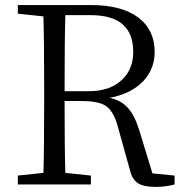

<svg xmlns="http://www.w3.org/2000/svg" viewBox="-20 -732 730 762"><path d="M597.7 9.8Q550.8 9.8 528.3 -4.4Q505.9 -18.6 497.1 -51.8L448.2 -227.5Q431.6 -290 400.4 -311.5Q371.1 -331.1 301.8 -331.1H236.3Q236.3 -137.7 239.3 -45.9L340.8 -35.2V0H50.8V-35.2L152.3 -45.9Q155.3 -138.7 155.3 -329.1V-382.8Q155.3 -573.2 152.3 -667L50.8 -677.7V-711.9H341.8Q461.9 -711.9 527.8 -663.1Q593.8 -614.3 593.8 -525.4Q593.8 -459 548.8 -410.2Q500 -359.4 415 -343.8Q460 -334 486.8 -304.7Q513.7 -275.4 532.2 -216.8L585 -43.9L672.9 -35.2V0Q637.7 9.8 597.7 9.8ZM236.3 -370.1H333Q416 -370.1 463.9 -415Q508.8 -457 508.8 -526.4Q508.8 -671.9 339.8 -671.9H239.3Q236.3 -578.1 236.3 -370.1Z"/></svg>

Font: Bpmf Zihi Only R
Style: R
Weight: 400
Foundry: But Ko
Version: Version 1.320